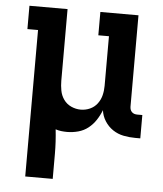

<svg xmlns="http://www.w3.org/2000/svg" viewBox="-53 -566 705 828"><g transform="rotate(5 300.0 -152.5)"><path d="M87 215V-419H41V-520H206V-210Q206 -189 210 -167.5Q214 -146 226.5 -128.5Q239 -111 259 -102Q279 -93 300 -93Q321 -93 340 -101.5Q359 -110 371.5 -126.5Q384 -143 389 -163Q394 -183 394 -204V-419H348V-520H513V-125Q513 -118 515 -112Q517 -106 521.5 -101.5Q526 -97 532 -95Q538 -93 545 -93H567V8H545Q519 8 494 3Q469 -2 448 -16Q427 -30 413 -52Q399 -74 396 -99Q387 -76 373.5 -55.5Q360 -35 341 -20Q322 -5 298 1.5Q274 8 250 8Q237 8 224.5 6.5Q212 5 200 1Q203 28 204.5 54.5Q206 81 206 107V215Z"/></g></svg>

Font: Iosevka HT Extended
Style: Bold
Weight: 700
Width: 7
Monospace: yes
Designer: Belleve Invis
Foundry: Belleve Invis
Version: Version 32.3.0; ttfautohint (v1.8.4)